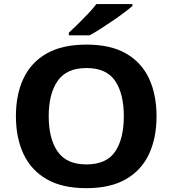

<svg xmlns="http://www.w3.org/2000/svg" viewBox="-20 -931 863 960"><path d="M762.7 -349.6Q762.7 -241.7 725.1 -160.9Q687.5 -80.1 609.9 -35.2Q532.2 9.8 411.6 9.8Q291 9.8 213.1 -35.2Q135.3 -80.1 97.4 -161.1Q59.6 -242.2 59.6 -350.6Q59.6 -458.5 97.4 -538.8Q135.3 -619.1 213.4 -663.6Q291.5 -708 412.6 -708Q532.7 -708 610.1 -663.6Q687.5 -619.1 725.1 -538.6Q762.7 -458 762.7 -349.6ZM223.6 -349.6Q223.6 -237.3 268.3 -173.1Q313 -108.9 411.6 -108.9Q512.2 -108.9 555.7 -173.1Q599.1 -237.3 599.1 -349.6Q599.1 -462.4 555.7 -526.6Q512.2 -590.8 412.6 -590.8Q313 -590.8 268.3 -526.6Q223.6 -462.4 223.6 -349.6ZM642.1 -910.6V-900.9Q626.5 -887.2 600.3 -867.7Q574.2 -848.1 543.2 -826.9Q512.2 -805.7 481.9 -786.4Q451.7 -767.1 427.7 -754.4H324.2V-767.6Q344.2 -785.6 369.9 -810.8Q395.5 -835.9 420.4 -862.3Q445.3 -888.7 461.9 -910.6Z"/></svg>

Font: Lunasima
Style: Bold
Weight: 700
Designer: The DocRepair Project, Monotype Design Team
Foundry: Google
Version: Version 2.009